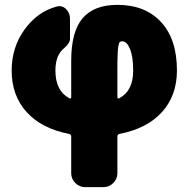

<svg xmlns="http://www.w3.org/2000/svg" viewBox="-20 -550 776 790"><path d="M471 -146Q528 -176 528 -260Q528 -316 515 -348Q502 -380 483 -380Q477 -380 473.5 -377.5Q470 -375 467.5 -363Q465 -351 464 -327Q463 -303 463 -260V-150Q463 -142 471 -146ZM463 -530Q577 -530 642.5 -459.5Q708 -389 708 -260Q708 -157 646.5 -89Q585 -21 472 1Q463 3 463 11V163Q463 186 446 203Q429 220 406 220H330Q307 220 290 203Q273 186 273 163V11Q273 3 264 1Q151 -21 89.5 -89Q28 -157 28 -260Q28 -355 81 -428.5Q134 -502 213 -523Q235 -529 251.5 -513Q268 -497 268 -473V-391Q268 -372 244 -352Q208 -323 208 -260Q208 -176 265 -146Q273 -142 273 -150V-300Q273 -420 320 -475Q367 -530 463 -530Z"/></svg>

Font: Rounded Mplus 1c Black
Style: Regular
Weight: 900
Version: Version 1.059.20150529